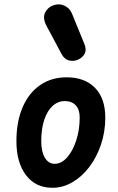

<svg xmlns="http://www.w3.org/2000/svg" viewBox="-20 -864 546 889"><path d="M223 5.5Q145 5.5 100.5 -52.8Q56 -111 56 -210.5Q56 -301 84.8 -367.5Q113.5 -434 165.8 -470Q218 -506 288.5 -506Q372.5 -506 420 -457.2Q467.5 -408.5 467.5 -319.5Q467.5 -254 447.8 -195.2Q428 -136.5 394 -91.5Q360 -46.5 315.8 -20.5Q271.5 5.5 223 5.5ZM233 -105.5Q264.5 -105.5 290.8 -135.2Q317 -165 333 -213.8Q349 -262.5 349 -320Q349 -357 330.5 -376.5Q312 -396 280.5 -396Q248 -396 223.2 -373.2Q198.5 -350.5 184.8 -308.8Q171 -267 171 -210Q171 -162 187.8 -133.8Q204.5 -105.5 233 -105.5ZM346 -590Q325.5 -579 302.2 -583.5Q279 -588 265 -614L196 -743Q176 -780.5 189 -806Q202 -831.5 228.5 -840Q255.5 -849 279.5 -837.2Q303.5 -825.5 313.5 -800.5L370.5 -661Q381 -634.5 373 -617.5Q365 -600.5 346 -590Z"/></svg>

Font: Edu AU VIC WA NT Hand SemiBold
Style: Regular
Weight: 600
Version: Version 1.001